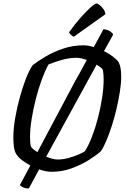

<svg xmlns="http://www.w3.org/2000/svg" viewBox="-20 -978 718 1093"><path d="M144 95Q125 95 111.5 88.5Q98 82 93 76L153 -36Q126 -50 104.5 -67Q83 -84 73 -100Q63 -116 59.5 -140Q56 -164 56 -195Q56 -246 66.5 -306.5Q77 -367 93.5 -426.5Q110 -486 129 -534Q148 -582 166 -607Q194 -629 238.5 -655.5Q283 -682 338.5 -701Q394 -720 456 -720Q482 -720 514 -710Q531 -741 545 -767Q559 -793 569 -812Q594 -809 608 -799Q622 -789 624 -781L572 -687Q600 -673 622.5 -656Q645 -639 656 -623Q664 -607 667 -586Q670 -565 670 -541Q670 -504 662.5 -456.5Q655 -409 643 -357.5Q631 -306 615.5 -258.5Q600 -211 584 -173.5Q568 -136 553 -116Q527 -93 484 -66Q441 -39 387 -19.5Q333 0 273 0Q257 0 239.5 -3.5Q222 -7 203 -14ZM156 -143Q166 -129 193 -112L406 -513Q423 -542 440 -573.5Q457 -605 474 -637Q459 -642 444 -645.5Q429 -649 416 -649Q374 -649 330.5 -636.5Q287 -624 256 -611Q237 -577 218 -525.5Q199 -474 184 -415Q169 -356 160 -299.5Q151 -243 151 -198Q151 -185 152 -170.5Q153 -156 156 -143ZM308 -70Q338 -70 369.5 -78.5Q401 -87 426.5 -98Q452 -109 463 -117Q484 -149 503.5 -199.5Q523 -250 538 -308Q553 -366 561.5 -423Q570 -480 570 -525Q570 -539 569 -553.5Q568 -568 566 -579Q563 -590 530 -610L243 -86Q260 -79 277 -74.5Q294 -70 308 -70ZM400 -769Q393 -771 384 -779.5Q375 -788 373 -794Q408 -843 440.5 -879.5Q473 -916 497 -937Q521 -958 530 -958Q536 -958 547.5 -949Q559 -940 569 -926Q579 -912 580 -897Z"/></svg>

Font: Texturina 72pt 72pt Medium
Style: Italic
Weight: 500
Italic angle: -11°
Designer: Guillermo Torres Carreño
Foundry: Omnibus-Type
Version: Version 1.002; ttfautohint (v1.8.3)